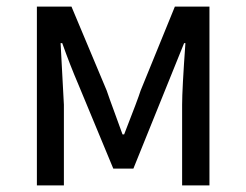

<svg xmlns="http://www.w3.org/2000/svg" viewBox="-20 -563 747 583"><path d="M92 -543H197L304 -288Q311 -267 328 -221L352 -155H357Q400 -265 407 -288L511 -543H616V0H533V-245Q533 -292 543 -432H539L385 -51H324L219 -304Q192 -367 169 -432H164L174 -245V0H92Z"/></svg>

Font: KaiGen Gothic CN Regular
Style: Regular
Weight: 400
Designer: Ryoko NISHIZUKA  (kana & ideographs); Paul D. Hunt (Latin, Greek & Cyrillic); Wenlong ZHANG  (bopomofo); Sandoll Communi
Foundry: Adobe Systems Incorporated
Version: Version 1.002.20150501